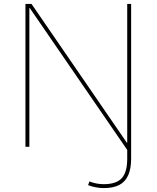

<svg xmlns="http://www.w3.org/2000/svg" viewBox="-20 -750 800 981"><path d="M510 211Q490 211 469 207Q448 203 430 196L437 177Q454 184 472.5 187.5Q491 191 510 191Q574 191 602 160.5Q630 130 630 61V0L641 32L132 -709H130V0H110V-730H141L628 -21H630V-730H650V61Q650 112 635 145.5Q620 179 589.5 195Q559 211 510 211Z"/></svg>

Font: M PLUS 1 Thin
Style: Regular
Weight: 100
Designer: Coji Morishita
Foundry: UNDERFOREST DESIGN
Version: Version 1.001